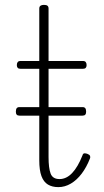

<svg xmlns="http://www.w3.org/2000/svg" viewBox="-20 -750 428 787"><path d="M219 17Q194 17 176.5 6.5Q159 -4 150 -28Q141 -52 141 -93V-468H64Q56 -468 52.5 -472Q49 -476 49 -483Q49 -491 52.5 -495.5Q56 -500 64 -500H141V-715Q141 -723 146 -726.5Q151 -730 160 -730Q170 -730 174.5 -726.5Q179 -723 179 -715V-500H320Q328 -500 331.5 -495.5Q335 -491 335 -483Q335 -476 331.5 -472Q328 -468 320 -468H179V-106Q179 -61 187.5 -38.5Q196 -16 224 -16Q252 -16 275.5 -40.5Q299 -65 318 -113Q320 -121 326 -121.5Q332 -122 339 -119Q347 -116 349 -111Q351 -106 349 -101Q335 -65 315 -38.5Q295 -12 270.5 2.5Q246 17 219 17ZM60 -276Q52 -276 48.5 -280Q45 -284 45 -292Q45 -302 48.5 -306.5Q52 -311 60 -311H318Q326 -311 329.5 -306.5Q333 -302 333 -292Q333 -284 329.5 -280Q326 -276 318 -276Z"/></svg>

Font: Playwrite FR Moderne Thin
Style: Regular
Weight: 250
Version: Version 1.002